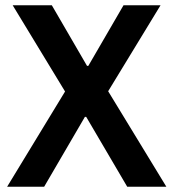

<svg xmlns="http://www.w3.org/2000/svg" viewBox="-20 -706 655 726"><path d="M7 0 226 -360 28 -686H176L309 -457H314L447 -686H587L389 -361L609 0H461L306 -264H301L147 0Z"/></svg>

Font: Archivo SemiCondensed SemiBold
Style: Regular
Weight: 600
Width: 4
Designer: Hector Gatti
Foundry: Omnibus-Type
Version: Version 2.001; ttfautohint (v1.8.3)